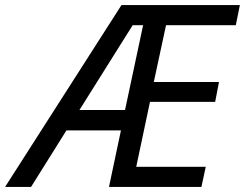

<svg xmlns="http://www.w3.org/2000/svg" viewBox="-78 -734 962 754"><path d="M-58 0 399 -714H864L848 -635H574L526 -412H782L767 -334H511L457 -79H730L713 0H350L397 -222H183L44 0ZM234 -302H413L484 -635H443Z"/></svg>

Font: Noto IKEA Latin
Style: Italic
Weight: 400
Italic angle: -12°
Designer: Monotype Design Team
Foundry: Monotype Imaging Inc.
Version: Version 1.0